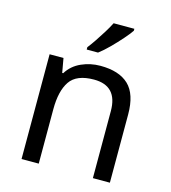

<svg xmlns="http://www.w3.org/2000/svg" viewBox="-113 -857 844 949"><g transform="rotate(15 309.0 -383.0)"><path d="M343 -546Q439 -546 488 -499.5Q537 -453 537 -349V0H450V-343Q450 -472 330 -472Q241 -472 207 -422Q173 -372 173 -278V0H85V-536H156L169 -463H174Q200 -505 246 -525.5Q292 -546 343 -546ZM457 -756Q445 -738 420 -709.5Q395 -681 366.5 -652.5Q338 -624 314 -606H256V-618Q271 -637 288.5 -663Q306 -689 323 -716.5Q340 -744 351 -766H457Z"/></g></svg>

Font: Noto Sans Chorasmian
Style: Regular
Weight: 400
Designer: Federico Parra Barrios
Foundry: Google LLC
Version: Version 1.004; ttfautohint (v1.8.4.7-5d5b)